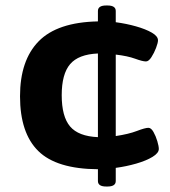

<svg xmlns="http://www.w3.org/2000/svg" viewBox="-20 -609 620 700"><path d="M367 71Q337 71 337 51V8Q186 7 119.5 -58.5Q53 -124 53 -258Q53 -389 121 -458.5Q189 -528 337 -531V-569Q337 -589 367 -589H372Q402 -589 402 -569V-528Q440 -523 475.5 -513Q511 -503 533.5 -490Q556 -477 556 -462Q556 -453 549 -434.5Q542 -416 532 -400.5Q522 -385 512 -385Q500 -385 472.5 -395Q445 -405 402 -410V-113Q449 -120 479 -131.5Q509 -143 521 -143Q531 -143 539.5 -128Q548 -113 553.5 -94.5Q559 -76 559 -66Q559 -51 536 -37Q513 -23 476.5 -12.5Q440 -2 402 3V51Q402 71 372 71ZM205 -262Q205 -184 235.5 -148Q266 -112 337 -109V-414Q266 -411 235.5 -375Q205 -339 205 -262Z"/></svg>

Font: Asap Expanded
Style: Bold
Weight: 700
Width: 7
Designer: Pablo Cosgaya
Foundry: Omnibus-Type
Version: Version 3.001; ttfautohint (v1.8.4.7-5d5b)